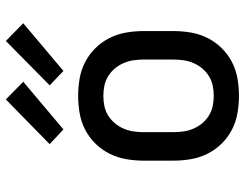

<svg xmlns="http://www.w3.org/2000/svg" viewBox="-108 -700 817 640"><g transform="rotate(-90 300.0 -380.5)"><path d="M300 8Q271 8 242 3Q213 -2 187 -15.5Q161 -29 140.5 -50Q120 -71 107 -97Q94 -123 89 -152Q84 -181 84 -210V-310Q84 -339 89 -368Q94 -397 107 -423Q120 -449 140.5 -470Q161 -491 187 -504.5Q213 -518 242 -523Q271 -528 300 -528Q329 -528 358 -523Q387 -518 413 -504.5Q439 -491 459.5 -470Q480 -449 493 -423Q506 -397 511 -368Q516 -339 516 -310V-210Q516 -181 511 -152Q506 -123 493 -97Q480 -71 459.5 -50Q439 -29 413 -15.5Q387 -2 358 3Q329 8 300 8ZM300 -76Q317 -76 334 -79.5Q351 -83 365.5 -92Q380 -101 391 -114Q402 -127 409 -143Q416 -159 418.5 -176Q421 -193 421 -210V-310Q421 -327 418.5 -344Q416 -361 409 -377Q402 -393 391 -406Q380 -419 365.5 -428Q351 -437 334 -440.5Q317 -444 300 -444Q283 -444 266 -440.5Q249 -437 234.5 -428Q220 -419 209 -406Q198 -393 191 -377Q184 -361 181.5 -344Q179 -327 179 -310V-210Q179 -193 181.5 -176Q184 -159 191 -143Q198 -127 209 -114Q220 -101 234.5 -92Q249 -83 266 -79.5Q283 -76 300 -76ZM383 -577 335 -623 483 -769 542 -711ZM188 -577 139 -623 288 -769 347 -711Z"/></g></svg>

Font: Iosevka Etoile Medium
Style: Regular
Weight: 500
Designer: Belleve Invis
Foundry: Belleve Invis
Version: Version 22.1.2; ttfautohint (v1.8.4)